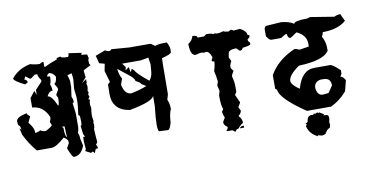

<svg xmlns="http://www.w3.org/2000/svg" viewBox="-66 -642 1909 990"><g transform="rotate(-10 889.0 -146.5)"><path d="M206.1 -368.2H220.2V-359.9Q220.2 -341.3 213.4 -326.7Q220.2 -312 220.2 -293Q201.2 -293 189.9 -268.1Q210.9 -268.1 235.4 -211.4Q242.2 -214.8 242.2 -251L234.9 -268.1L249 -293V-301.3L234.9 -326.7Q245.6 -326.7 250 -359.9Q241.2 -379.9 220.2 -385.3Q206.1 -382.3 206.1 -368.2ZM234.9 -101.1 242.2 -94.2Q242.2 -48.3 252 -44.4L249 -101.1ZM332 -364.3Q316.9 -358.9 309.6 -358.9L317.9 -327.6V-294.9L311 -245.6Q317.9 -229.5 317.9 -220.7Q317.9 -212.4 311 -212.4L317.9 -155.3V-89.4Q317.9 -70.8 311 -56.2Q317.9 -42 317.9 -23.4L326.2 12.7Q308.6 62.5 270 62.5Q260.7 62.5 242.2 12.7L255.9 -11.7V-20Q255.9 -31.7 234.9 -44.9Q189 -3.4 164.6 -3.4H86.9Q50.3 -46.9 26.9 -95.7L18.1 -131.3L27.8 -123L22.9 -143.6Q12.7 -143.6 12.7 -168Q12.7 -190.9 68.8 -201.2Q68.8 -192.9 84 -183.1L68.8 -151.9Q94.2 -120.6 94.2 -102.5V-94.2Q109.9 -94.2 122.1 -102.5Q134.8 -94.2 150.4 -94.2Q185.5 -112.8 185.5 -118.7L178.7 -135.3Q185.5 -151.4 185.5 -160.2Q160.2 -221.7 101.6 -225.6V-274.9L127.4 -308.1L136.2 -285.6L136.7 -312L171.9 -349.1V-357.4Q157.2 -377.4 157.2 -390.1H143.6L122.1 -374H115.7L94.2 -390.1L86.9 -374Q101.6 -371.1 101.6 -357.4L86.9 -349.1Q30.8 -376.5 30.8 -390.1Q65.4 -434.1 129.4 -447.8Q157.2 -439.9 178.7 -439.9Q191.9 -447.8 199.7 -447.8V-421.4H207Q230 -434.1 270 -447.8V-454.6L291 -459.5Q291 -450.2 329.6 -450.2Q334.5 -458 334.5 -468.8L401.9 -459L397.5 -449.2L428.2 -445.8L433.6 -423.8Q429.2 -423.8 429.2 -411.6L430.2 -397L436 -388.7Q430.7 -385.3 396.5 -368.2Q396.5 -354 400.4 -331.5L377 -305.2L400.9 -321.3V-301.8L397.5 -298.3Q401.4 -293 401.4 -282.7Q401.4 -272.5 397.9 -261.7L401.9 -252L397.9 -242.2L402.3 -227.1L396.5 -222.7V-212.9L402.8 -215.8Q397.9 -204.1 397.9 -191.4Q397.9 -183.1 401.4 -170.4Q397.5 -148.9 397.5 -134.3Q397.5 -122.1 399.4 -113.8Q401.4 -105.5 401.4 -100.6L399.4 -96.2H398.4Q400.4 -87.4 400.4 -80.1Q400.4 -68.8 396.5 -61.5Q397.9 -24.4 401.4 8.3L392.6 21Q399.4 30.3 399.4 36.1Q399.4 41.5 392.6 41.5L387.7 41L378.4 63Q373.5 52.7 368.7 52.7Q364.7 52.7 360.8 58.1L332.5 43.5L336.9 32.2L333.5 -7.8L334.5 -30.8L344.7 -30.3Q337.4 -41 336.4 -46.6Q335.4 -52.2 334.2 -64.9Q333 -77.6 331.1 -90.8L333.5 -89.4Q337.9 -89.4 337.9 -111.8L336.4 -140.1L329.1 -146Q332.5 -169.4 334.5 -188.5Q336.4 -207.5 336.4 -223.1Q336.4 -242.2 334 -258.3Q331.5 -274.4 331.5 -287.6L335.9 -330.1Q335.9 -345.2 332 -364.3Z M736.3 -375 694.8 -367.7H597.2Q606.4 -356.9 613.3 -346.2L608.4 -330.1L628.4 -344.2L633.8 -315.4L641.6 -333L653.8 -322.8Q656.7 -309.1 721.2 -256.3Q736.3 -274.9 738.3 -299.8L741.7 -337.4ZM700.2 -232.4 676.3 -247.6Q674.8 -255.9 650.4 -267.1Q648.9 -281.2 627 -298.8Q605 -316.4 567.9 -345.7Q570.8 -314.5 584 -292L573.2 -261.7Q584 -209 618.2 -209Q662.6 -217.3 700.2 -232.4ZM725.6 8.8Q718.3 4.9 718.3 -26.9Q718.3 -60.1 725.6 -122.6L726.1 -177.7Q720.2 -148.4 595.7 -125.5Q506.3 -139.2 506.3 -225.6Q506.3 -232.4 506.8 -239.3L507.3 -274.9L519.5 -286.1L502 -345.7L509.3 -382.8L481.4 -390.6L470.7 -431.2L522.5 -450.7L538.1 -443.4Q554.2 -443.4 554.7 -450.7L651.9 -443.4H757.8Q761.7 -443.4 781.2 -428.2Q795.9 -435.5 843.3 -435.5Q856 -413.6 856 -394.5V-390.1L855.5 -382.8Q855 -372.1 805.2 -359.9Q803.7 -342.8 803.7 -275.9Q803.7 -233.4 802.7 -170.9L794.9 -144Q804.7 -122.1 804.7 -94.2Q794.9 -71.3 792.5 -42.5L791.5 -27.3Q782.2 10.3 771 10.7Z M1159.7 55.7V66.4H1138.2Q1141.6 55.7 1159.7 55.7ZM979 -445.3Q1003.9 -445.3 1003.9 -432.6H1038.1L1050.3 -441.9H1063Q1076.2 -441.9 1087.4 -436Q1090.8 -436 1090.8 -439L1106 -436H1112.3Q1120.1 -436 1140.1 -441.9Q1151.4 -436 1165 -436H1168L1177.2 -441.9H1183.6L1192.9 -436Q1220.2 -439 1227.1 -439Q1259.8 -421.4 1259.8 -401.9Q1265.6 -398.9 1269 -398.9V-395.5Q1269 -384.3 1256.8 -380.4V-371.1L1266.1 -358.9V-352.5Q1266.1 -345.2 1224.1 -340.3Q1219.2 -328.1 1210 -328.1H1206.5L1190.9 -343.3Q1147.9 -343.3 1147.9 -321.8L1144.5 -303.2L1153.8 -284.7V-281.2Q1144.5 -267.6 1144.5 -250Q1144.5 -247.1 1157.2 -231.4Q1144.5 -212.9 1144.5 -203.6Q1152.3 -175.8 1152.3 -153.8V-123L1143.1 -107.4L1161.6 -66.9V-64L1148.9 -42.5L1158.2 -23.4Q1158.2 -11.7 1143.1 1V4.4Q1158.2 19 1158.2 38.1V41.5Q1143.6 49.3 1130.4 66.4Q1119.1 66.4 1113.8 78.6H1110.4L1098.1 69.3H1073.7Q1067.9 69.3 1067.9 63Q1074.7 63 1077.1 47.9Q1058.1 36.6 1058.1 19.5L1070.8 -2Q1065.4 -13.2 1061.5 -33.2L1070.8 -48.3Q1061.5 -59.1 1061.5 -119.6Q1067.9 -139.6 1067.9 -144.5Q1061.5 -168 1061.5 -169.4Q1061.5 -175.3 1067.9 -190.9Q1064.5 -224.1 1058.1 -247.1Q1067.9 -277.3 1067.9 -296.9Q1055.2 -296.9 1055.2 -303.2V-306.2L1061.5 -315.4V-321.8Q1050.3 -352.5 1033.7 -352.5Q1030.3 -352.5 1024.4 -349.6Q1019 -352.5 1006.8 -352.5H1003.9Q1001 -352.5 979 -346.7Q952.1 -346.7 951.2 -408.2Q974.1 -422.9 979 -445.3Z M1494.1 37.6Q1362.3 -51.3 1360.8 -98.6Q1352.5 -98.6 1352.5 -106V-174.3Q1394 -248 1485.8 -287.6Q1494.6 -287.6 1510.7 -279.8L1561 -287.6V-302.7Q1561 -348.1 1510.7 -370.6L1477.5 -348.1Q1460.9 -348.1 1460.9 -370.6H1452.6L1427.7 -355.5H1377.4Q1365.7 -355.5 1352.5 -378.4V-416Q1355 -431.2 1369.1 -431.2L1443.4 -436Q1486.3 -431.2 1507.3 -416Q1509.8 -431.2 1577.6 -431.2L1594.2 -436Q1627.4 -431.2 1717.3 -416Q1731.9 -423.8 1750.5 -423.8Q1750.5 -419.9 1767.6 -386.2Q1725.6 -348.1 1644.5 -348.1Q1644.5 -339.8 1636.2 -325.2Q1652.8 -297.9 1652.8 -264.6V-249.5Q1625 -204.1 1494.1 -199.2Q1436 -159.2 1436 -128.9Q1436 -108.9 1477.5 -81.1Q1503.4 -174.3 1569.3 -174.3H1652.8Q1664.6 -174.3 1702.6 -138.7V-121.1L1694.3 -106Q1706.5 -106 1719.2 -83.5L1705.1 -27.8Q1668.5 15.6 1619.1 37.6ZM1619.6 -33.7 1644 -69.8Q1644 -108.9 1606 -108.9H1589.4Q1556.6 -102.5 1556.6 -69.8Q1561.5 -30.8 1589.4 -30.8Z M1544.4 175.3 1526.9 170.9V176.3Q1485.4 156.2 1475.1 115.2L1481.4 104.5L1474.1 103L1487.8 93.8Q1490.2 62.5 1513.2 62.5L1522 63.5L1525.9 57.1L1532.7 59.6Q1537.6 59.6 1544.4 54.2L1552.7 60.5V55.2L1578.6 70.3L1573.2 73.7Q1573.2 75.7 1583.5 75.7H1587.4Q1600.6 75.7 1600.6 92.8Q1600.6 102.1 1596.7 116.7L1599.1 127Q1599.1 134.8 1594.7 144Q1578.1 149.9 1572.3 164.6H1568.4L1570.8 168.5Q1560.1 176.3 1546.9 176.3Z"/></g></svg>

Font: Truetypewriter PolyglOTT
Style: Regular
Weight: 400
Designer: Sergey Beatoff a.k.a. Sam_T
Version: Version 3.76